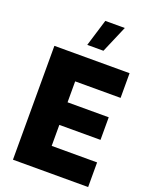

<svg xmlns="http://www.w3.org/2000/svg" viewBox="-177 -1075 909 1166"><g transform="rotate(20 277.5 -492.0)"><path d="M542.5 -159.2V0H56.6V-735.8H542.5V-576.2H249V-440.9H515.1V-294.9H249V-159.2ZM295.4 -983.9H421.4L346.7 -809.6H242.2Z"/></g></svg>

Font: Estedad-FD Black
Style: Regular
Weight: 900
Designer: Amin Abedi
Version: Version 7.3